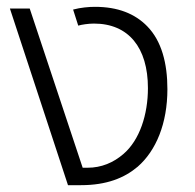

<svg xmlns="http://www.w3.org/2000/svg" viewBox="-20 -542 570 562"><path d="M179 0H217C292 0 344 -21 383 -54C437 -101 470 -181 470 -281C470 -357 453 -422 411 -465C375 -502 325 -522 258 -522C241 -522 216 -520 194 -514L209 -467C219 -470 239 -473 255 -473C356 -473 413 -403 413 -284C413 -207 389 -132 341 -91C312 -66 277 -51 236 -51H222L67 -517H9Z"/></svg>

Font: Noto Sans Thai UI Light
Style: Regular
Weight: 300
Designer: Monotype Design Team
Foundry: Monotype Imaging Inc.
Version: Version 2.000